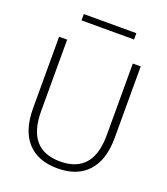

<svg xmlns="http://www.w3.org/2000/svg" viewBox="-162 -1020 997 1143"><g transform="rotate(20 336.5 -448.5)"><path d="M170 -867V-907H503V-867ZM545 -730H595V-278Q595 -138 528 -64Q461 10 336 10Q211 10 144.5 -63.5Q78 -137 78 -278V-730H129V-277Q129 -34 337 -34Q545 -34 545 -277Z"/></g></svg>

Font: M PLUS 1p Light
Style: Regular
Weight: 300
Version: Version 1.061